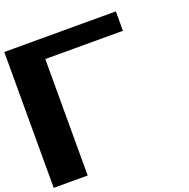

<svg xmlns="http://www.w3.org/2000/svg" viewBox="-150 -1019 1144 1162"><g transform="rotate(-20 422.0 -437.5)"><path d="M0 -875H718.8V-750H218.8V0H0Z"/></g></svg>

Font: CraftyPE
Style: Regular
Weight: 400
Designer: Erek Butcher
Foundry: Haunted Coop
Version: Version 0.018;April 4, 2024;FontCreator 15.0.0.2962 64-bit